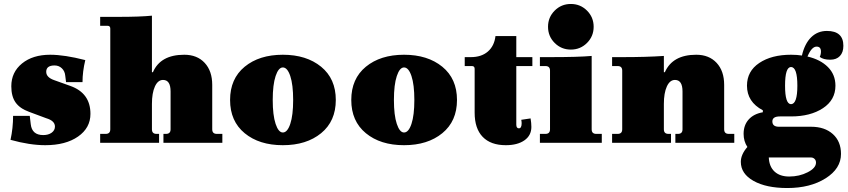

<svg xmlns="http://www.w3.org/2000/svg" viewBox="-20 -720 4274 968"><path d="M208 12Q130 12 33 -15Q46 -74 46 -136H130L135 -94Q141 -39 198 -39Q224 -39 240.5 -51Q257 -63 257 -82Q257 -111 213 -124L127 -156Q80 -173 58.5 -203.5Q37 -234 37 -285Q37 -356 91 -400Q145 -444 233 -444Q305 -444 410 -417Q396 -359 396 -306H313L309 -338Q307 -361 292 -375.5Q277 -390 255 -390Q213 -390 213 -358Q213 -330 253 -316L334 -287Q436 -251 436 -146Q436 -75 373.5 -31.5Q311 12 208 12Z M485 0V-45H513Q536 -45 536 -68V-576Q536 -590 522 -590H485V-635H578Q686 -635 746 -641V-356H751Q789 -444 909 -444Q974 -444 1012 -403Q1050 -362 1050 -292V-68Q1050 -45 1073 -45H1101V0H804V-45H817Q840 -45 840 -68V-259Q840 -317 802 -317Q776 -317 761 -284Q746 -251 746 -196V-68Q746 -45 769 -45H782V0Z M1599 -48.5Q1525 12 1406 12Q1287 12 1213.5 -48.5Q1140 -109 1140 -216Q1140 -323 1213.5 -383.5Q1287 -444 1406 -444Q1525 -444 1599 -383.5Q1673 -323 1673 -216Q1673 -109 1599 -48.5ZM1406 -52Q1429 -52 1443.5 -95.5Q1458 -139 1458 -216Q1458 -293 1443.5 -336.5Q1429 -380 1406 -380Q1384 -380 1369.5 -336.5Q1355 -293 1355 -216Q1355 -139 1369.5 -95.5Q1384 -52 1406 -52Z M2210 -48.5Q2136 12 2017 12Q1898 12 1824.5 -48.5Q1751 -109 1751 -216Q1751 -323 1824.5 -383.5Q1898 -444 2017 -444Q2136 -444 2210 -383.5Q2284 -323 2284 -216Q2284 -109 2210 -48.5ZM2017 -52Q2040 -52 2054.5 -95.5Q2069 -139 2069 -216Q2069 -293 2054.5 -336.5Q2040 -380 2017 -380Q1995 -380 1980.5 -336.5Q1966 -293 1966 -216Q1966 -139 1980.5 -95.5Q1995 -52 2017 -52Z M2530 12Q2454 12 2413.5 -30Q2373 -72 2373 -152V-373Q2373 -387 2359 -387H2323V-432H2354Q2407 -432 2439.5 -460Q2472 -488 2478 -538H2583V-432H2664V-387H2583V-92Q2583 -73 2596 -73Q2610 -73 2610 -99Q2610 -106 2608 -116L2655 -123Q2659 -99 2659 -80Q2659 -37 2624 -12.5Q2589 12 2530 12Z M2939.5 -503.5Q2906 -470 2858 -470Q2810 -470 2776.5 -503.5Q2743 -537 2743 -585Q2743 -633 2776.5 -666.5Q2810 -700 2858 -700Q2906 -700 2939.5 -666.5Q2973 -633 2973 -585Q2973 -537 2939.5 -503.5ZM2702 0V-45H2730Q2753 -45 2753 -68V-364Q2753 -387 2730 -387H2702V-432H2754Q2897 -432 2963 -438V-68Q2963 -45 2986 -45H3014V0Z M3066 0V-45H3094Q3117 -45 3117 -68V-364Q3117 -387 3094 -387H3066V-432H3118Q3239 -432 3327 -438V-356H3332Q3371 -444 3490 -444Q3555 -444 3593 -403Q3631 -362 3631 -292V-68Q3631 -45 3654 -45H3682V0H3385V-45H3398Q3421 -45 3421 -68V-259Q3421 -317 3383 -317Q3357 -317 3342 -284Q3327 -251 3327 -196V-68Q3327 -45 3350 -45H3363V0Z M3968 -133H3912Q3874 -133 3874 -108Q3874 -81 3907 -81H4069Q4138 -81 4179 -44Q4220 -7 4220 56Q4220 130 4142.5 179Q4065 228 3949 228Q3843 228 3779 192Q3715 156 3715 96Q3715 59 3748 21Q3729 -8 3729 -45Q3729 -89 3754.5 -117.5Q3780 -146 3826 -154V-164Q3746 -206 3746 -288Q3746 -361 3808 -402.5Q3870 -444 3968 -444Q4000 -444 4023 -440Q4037 -500 4069.5 -532Q4102 -564 4149 -564Q4232 -564 4232 -489Q4232 -456 4214.5 -437.5Q4197 -419 4166 -419Q4131 -419 4113 -433Q4119 -446 4119 -460Q4119 -485 4097 -485Q4072 -485 4051 -435Q4116 -420 4154 -382Q4192 -344 4192 -288Q4192 -216 4129 -174.5Q4066 -133 3968 -133ZM3968 -195Q4000 -195 4000 -288Q4000 -382 3968 -382Q3938 -382 3938 -288Q3938 -195 3968 -195ZM3864 74H3856Q3858 120 3885 145Q3912 170 3959 170Q4010 170 4052 148.5Q4094 127 4094 100Q4094 88 4086.5 81Q4079 74 4069 74Z"/></svg>

Font: Arapey Black
Style: Regular
Weight: 900
Designer: Eduardo Rodriguez Tunni
Foundry: Eduardo Rodriguez Tunni
Version: Version 4.000